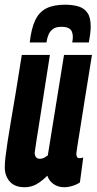

<svg xmlns="http://www.w3.org/2000/svg" viewBox="-22 -774 405 804"><path d="M80.4 10Q40.1 10 19 -13.7Q-2 -37.4 -2 -73.8Q-2 -91 1 -117.2Q4 -143.3 9.8 -181Q15.7 -218.7 24.3 -270.1Q33 -321.5 44.5 -389.5Q56 -457.4 69.3 -544H187Q176.5 -478 168.3 -425Q160 -371.9 153.4 -329.4Q146.8 -286.9 141.4 -252.7Q135.9 -218.5 131.4 -190Q126.9 -161.5 123.4 -135.8Q122.7 -124.9 127.9 -117.1Q133.1 -109.2 143.9 -109.2Q150.3 -109.2 155.5 -110.6Q160.6 -112 166.4 -115.5Q172.2 -119 178.2 -123.4L246.1 -544H363.1Q343.9 -425.4 331.7 -349Q319.5 -272.5 312.6 -228.5Q305.6 -184.4 302.3 -164.2Q299 -143.9 298.4 -137.7Q297.7 -131.5 297.7 -129.2Q297.7 -121.2 300.7 -116.5Q303.6 -111.7 311 -111.7Q313.9 -111.7 318.2 -112.3Q322.5 -112.9 326.6 -114.8L312.7 -10.5Q300.9 -1.6 282.1 4.2Q263.2 10 246.7 10Q220.8 10 201.7 -3.7Q182.6 -17.3 176.4 -38.2Q159.6 -21.9 144.6 -11.2Q129.5 -0.5 114.1 4.7Q98.6 10 80.4 10ZM250.2 -754.3Q282.1 -754.3 306.5 -747Q330.8 -739.7 344.3 -720.1Q357.8 -700.4 357.8 -662.8Q357.8 -648.4 355.6 -631.2Q353.4 -614 350 -596.2H280.4Q281.7 -603.8 282.4 -608.7Q283 -613.7 283 -619.4Q283 -631.3 279.1 -641.2Q275.1 -651.2 264.6 -656.4Q254.1 -661.7 235.3 -661.7Q212.5 -661.7 200 -652.7Q187.4 -643.7 181.3 -629.1Q175.1 -614.5 172.5 -596.2H102.6Q109 -655 125.6 -689.6Q142.1 -724.1 172.5 -739.2Q202.9 -754.3 250.2 -754.3Z"/></svg>

Font: Georama
Style: Italic
Weight: 400
Width: 2
Italic angle: -9°
Designer: Jean-Baptiste Levee
Foundry: Production Type
Version: Version 1.000